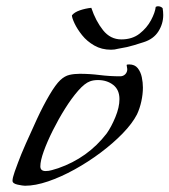

<svg xmlns="http://www.w3.org/2000/svg" viewBox="-20 -590 542 614"><path d="M60 4Q53 4 36.5 0.5Q20 -3 20 -12Q20 -21 27 -41Q34 -61 38 -71Q46 -93 62.5 -130.5Q79 -168 98.5 -210Q118 -252 138 -286Q158 -320 173 -334Q187 -347 202 -350.5Q217 -354 235 -354Q267 -354 299 -350Q331 -346 364 -346Q374 -346 380.5 -352.5Q387 -359 387 -369Q387 -372 386 -375.5Q385 -379 385 -382Q385 -384 393 -384Q411 -384 420.5 -372Q430 -360 433.5 -343Q437 -326 437 -310Q437 -289 432 -266Q427 -243 418 -224Q403 -195 372.5 -163.5Q342 -132 302 -102Q262 -72 218.5 -48Q175 -24 134 -10Q93 4 60 4ZM126 -43Q136 -43 146 -46Q156 -49 166 -52Q261 -85 321 -163Q336 -184 349 -215.5Q362 -247 362 -273Q362 -303 342 -318.5Q322 -334 293 -334Q279 -334 268 -330Q251 -324 230 -300Q209 -276 188 -242.5Q167 -209 149 -173Q131 -137 120 -106.5Q109 -76 109 -58Q109 -43 126 -43ZM335 -431Q305 -431 281.5 -444.5Q258 -458 242.5 -477.5Q227 -497 218.5 -515Q210 -533 210 -541Q218 -551 235.5 -557Q253 -563 272 -565Q286 -523 309.5 -493.5Q333 -464 368 -464Q403 -464 426.5 -482.5Q450 -501 463 -525.5Q476 -550 478 -568Q482 -570 485 -570Q494 -570 500 -564Q501 -559 501.5 -553Q502 -547 502 -542Q502 -514 486.5 -489.5Q471 -465 439 -455Q420 -449 408.5 -445.5Q397 -442 386 -439.5Q375 -437 357 -434Q347 -431 335 -431Z"/></svg>

Font: My Soul
Style: Regular
Weight: 400
Designer: Robert E. Leuschke
Foundry: Robert E. Leuschke
Version: Version 1.010; ttfautohint (v1.8.4.7-5d5b)